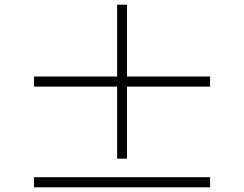

<svg xmlns="http://www.w3.org/2000/svg" viewBox="-20 -808 1040 818"><path d="M521 -132H479V-439H125V-482H479V-788H521V-482H875V-439H521ZM125 -53H875V-10H125Z"/></svg>

Font: Early Summer Mincho Light
Style: Regular
Weight: 300
Designer: GuiWonder
Version: Version 1.002